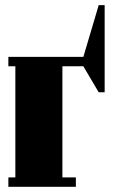

<svg xmlns="http://www.w3.org/2000/svg" viewBox="-20 -719 435 739"><path d="M220.2 -36.1H272V0H12.2V-36.1H39.1V-463.9H12.2V-500H300.8L359.9 -699.2H382.8V-363.8H359.9L300.8 -463.9H220.2Z"/></svg>

Font: Lletraferida
Style: Heavy
Weight: 900
Designer: Josep Patau Bellart
Foundry: Josep Patau Bellart
Version: Version 1.000